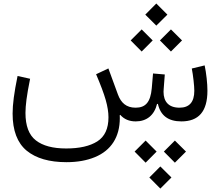

<svg xmlns="http://www.w3.org/2000/svg" viewBox="-20 -705 1275 1115"><path d="M887.7 -556.2 952.1 -620.1 887.7 -684.6 823.7 -620.1ZM972.7 -405.8 1037.1 -470.2 972.7 -534.2 908.7 -470.2ZM802.7 -405.8 866.7 -470.2 802.7 -534.2 738.8 -470.2ZM995.6 239.7 1060.1 175.3 995.6 111.3 931.6 175.3ZM825.7 239.7 889.6 175.3 825.7 111.3 761.7 175.3ZM911.1 390.1 975.6 325.7 911.1 261.7 847.2 325.7ZM768.1 0C831.1 0 876 -35.2 892.1 -101.6H897C912.1 -33.7 957.5 0 1033.2 0C1133.3 0 1184.6 -57.1 1184.6 -178.2C1184.6 -199.2 1183.1 -223.1 1180.2 -250C1177.2 -276.9 1173.3 -302.2 1168.5 -325.2L1093.8 -307.1C1097.7 -287.1 1101.1 -264.2 1104 -238.3C1106.9 -212.4 1108.4 -191.9 1108.4 -177.7C1108.4 -112.3 1079.6 -79.6 1022.5 -79.6C959.5 -79.6 929.7 -114.7 929.7 -171.9C929.7 -177.7 930.2 -183.6 930.7 -189.9L937 -272.5L868.7 -278.3L861.3 -191.9C854 -112.3 825.7 -79.6 767.6 -79.6C712.9 -79.6 682.6 -108.4 665 -155.8L609.4 -307.6L538.1 -273.9C564.5 -211.9 583 -162.6 593.8 -125C604.5 -87.4 609.9 -53.7 609.9 -23.9C609.9 42 588.4 88.4 544.9 116.2C501.5 143.6 441.4 157.2 364.3 157.2C287.1 157.2 228.5 141.6 188.5 110.4C147.9 79.1 127.9 25.9 127.9 -49.3C127.9 -70.8 129.9 -96.7 133.8 -127C137.7 -156.7 144.5 -197.3 154.8 -247.6L82 -263.7C62 -166 53.2 -99.6 53.2 -45.4C53.2 53.2 80.6 125 134.8 169.9C189 214.4 266.1 236.8 366.2 236.8C428.7 236.8 483.9 227.1 531.2 207.5C626 168.5 675.8 89.8 675.8 -19C675.8 -24.4 675.8 -30.3 675.3 -35.6L678.2 -38.1C700.7 -12.7 730.5 0 768.1 0Z"/></svg>

Font: Estedad Regular
Style: Regular
Weight: 400
Designer: Amin Abedi
Version: Version 7.3